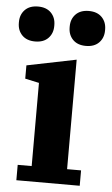

<svg xmlns="http://www.w3.org/2000/svg" viewBox="-65 -784 477 821"><g transform="rotate(5 174.0 -374.0)"><path d="M37 -66H97V-423L37 -436V-493L249 -536V-66H309V0H37ZM65 -598Q29 -598 9 -618.5Q-11 -639 -11 -671V-675Q-11 -707 9 -727.5Q29 -748 65 -748Q101 -748 121 -727.5Q141 -707 141 -675V-671Q141 -639 121 -618.5Q101 -598 65 -598ZM283 -598Q247 -598 227 -618.5Q207 -639 207 -671V-675Q207 -707 227 -727.5Q247 -748 283 -748Q319 -748 339 -727.5Q359 -707 359 -675V-671Q359 -639 339 -618.5Q319 -598 283 -598Z"/></g></svg>

Font: IBM Plex Serif
Style: Bold
Weight: 700
Designer: Mike Abbink, Paul van der Laan, Pieter van Rosmalen
Foundry: Bold Monday
Version: Version 2.008